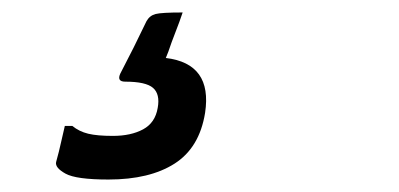

<svg xmlns="http://www.w3.org/2000/svg" viewBox="-20 -56 640 308"><path d="M273 -36Q268 -21 261.5 -4.5Q255 12 250 27L246 37Q321 46 309 125Q300 181 260 206.5Q220 232 154 232Q102 232 85 222.5Q68 213 70 204Q75 186 78 172Q81 158 84 146H96Q107 155 121.5 158.5Q136 162 161 162Q190 162 209.5 151.5Q229 141 233 117Q237 95 225.5 85Q214 75 181 75Q167 75 173 62Q184 41 194.5 20Q205 -1 215 -22Q220 -31 229.5 -33.5Q239 -36 273 -36Z"/></svg>

Font: Recursive Mn Lnr St
Style: Italic
Weight: 400
Italic angle: -15°
Monospace: yes
Version: Version 1.079;hotconv 1.0.112;makeotfexe 2.5.65598; ttfautoh